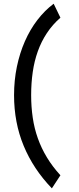

<svg xmlns="http://www.w3.org/2000/svg" viewBox="-20 -821 428 1041"><path d="M56.2 -305.2Q56.2 -385.3 71.5 -459.2Q86.9 -533.2 115 -597.2Q143.1 -661.1 182.9 -712.9Q222.7 -764.6 271 -800.8L307.6 -725.1Q264.6 -687.5 234.4 -641.8Q204.1 -596.2 185.1 -543Q166 -489.7 157.5 -430.2Q148.9 -370.6 148.9 -305.2Q148.9 -241.7 157.5 -183.3Q166 -125 185.1 -71.3Q204.1 -17.6 234.4 32.5Q264.6 82.5 307.6 129.4L261.2 200.2Q160.6 95.7 108.4 -30.3Q56.2 -156.2 56.2 -305.2Z"/></svg>

Font: Andika Basic
Style: Regular
Weight: 400
Designer: Annie Olsen & Victor Gaultney
Foundry: SIL International
Version: Version 1.000